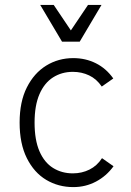

<svg xmlns="http://www.w3.org/2000/svg" viewBox="-20 -755 533 783"><path d="M60 -255Q60 -340 89.5 -398.5Q119 -457 168.5 -487.5Q218 -518 279 -518Q329 -518 371 -497Q413 -476 442 -435L395 -402Q374 -433 343.5 -447.5Q313 -462 277 -462Q232 -462 196.5 -439.5Q161 -417 141 -371Q121 -325 121 -255Q121 -184 141 -138Q161 -92 196.5 -70Q232 -48 277 -48Q314 -48 345 -63.5Q376 -79 396 -110L443 -77Q414 -37 371.5 -14.5Q329 8 279 8Q218 8 168.5 -21.5Q119 -51 89.5 -110Q60 -169 60 -255ZM394 -735 305 -585H233L144 -735H199L269 -631L339 -735Z"/></svg>

Font: Radio Canada Light
Style: Regular
Weight: 300
Designer: Charles Daoud, Etienne Aubert Bonn, Alexandre Saumier Demers, Jacques Le Bailly
Foundry: Radio-Canada
Version: Version 2.104;gftools[0.9.28.dev5+ged2979d]